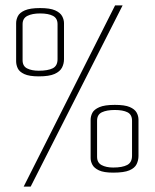

<svg xmlns="http://www.w3.org/2000/svg" viewBox="-20 -650 575 714"><path d="M68 44 408 -630H436L94 44ZM401 -8Q366 -8 348 -16.5Q330 -25 323.5 -37.5Q317 -50 317 -62V-204Q317 -218 323.5 -230.5Q330 -243 349.5 -251.5Q369 -260 407 -260Q444 -260 462.5 -252Q481 -244 488 -231.5Q495 -219 495 -205V-70Q495 -54 488 -39.5Q481 -25 461 -16.5Q441 -8 401 -8ZM401 -27Q435 -27 453 -36.5Q471 -46 471 -71V-201Q471 -224 454 -232.5Q437 -241 407 -241Q377 -241 359 -232.5Q341 -224 341 -201V-67Q341 -45 358 -36Q375 -27 401 -27ZM124 -366Q89 -366 70.5 -374.5Q52 -383 46 -396Q40 -409 40 -422V-564Q40 -577 46.5 -590Q53 -603 72.5 -611.5Q92 -620 129 -620Q166 -620 185 -611.5Q204 -603 211 -590Q218 -577 218 -564V-430Q218 -413 210.5 -398.5Q203 -384 183 -375Q163 -366 124 -366ZM124 -387Q158 -387 176 -396Q194 -405 194 -430V-560Q194 -582 177 -591Q160 -600 129 -600Q100 -600 82 -591Q64 -582 64 -560V-426Q64 -404 81 -395.5Q98 -387 124 -387Z"/></svg>

Font: Smooch Sans Thin Light
Style: Regular
Weight: 300
Version: Version 1.010